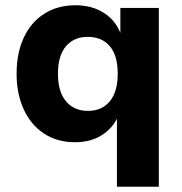

<svg xmlns="http://www.w3.org/2000/svg" viewBox="-20 -529 691 729"><path d="M424 180V-85H427Q408 -42 366 -15.5Q324 11 265 11Q197 11 147 -22Q97 -55 70 -114Q43 -173 43 -249Q43 -327 70 -385.5Q97 -444 147.5 -476.5Q198 -509 267 -509Q328 -509 373 -481Q418 -453 438 -402H437V-499H583V180ZM314 -108Q367 -108 397 -144.5Q427 -181 427 -249Q427 -318 397 -353.5Q367 -389 313 -389Q261 -389 230.5 -353.5Q200 -318 200 -249Q200 -181 230.5 -144.5Q261 -108 314 -108Z"/></svg>

Font: Nunito Sans 9pt ExtraBold
Style: Regular
Weight: 800
Version: Version 3.101;gftools[0.9.27]